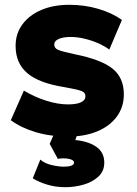

<svg xmlns="http://www.w3.org/2000/svg" viewBox="-20 -555 572 800"><path d="M265 14Q191 14 130.5 -3.8Q70 -21.5 25 -54L79.5 -177.5Q123.5 -151 172.2 -135.5Q221 -120 263.5 -120Q299 -120 317.5 -128.8Q336 -137.5 336 -154.5Q336 -169.5 319 -176Q302 -182.5 250.5 -191.5Q144 -208 94.5 -249.5Q45 -291 45 -364Q45 -415.5 73.8 -454Q102.5 -492.5 152.8 -513.8Q203 -535 268.5 -535Q332.5 -535 390 -518Q447.5 -501 488 -472L435.5 -348.5Q414 -364 386.8 -375.8Q359.5 -387.5 330.2 -394.2Q301 -401 274.5 -401Q243.5 -401 224.8 -392.8Q206 -384.5 206 -369.5Q206 -354.5 221.8 -347.5Q237.5 -340.5 289 -329.5Q402 -307 449 -269Q496 -231 496 -162Q496 -109 466.8 -69.2Q437.5 -29.5 385.5 -7.8Q333.5 14 265 14ZM252.5 225Q211.5 225 176.5 214.2Q141.5 203.5 116.5 188L148 110Q166 126 195.5 132.8Q225 139.5 246.5 139.5Q266 139.5 277.2 135.2Q288.5 131 288.5 122.5Q288.5 111.5 267 107Q245.5 102.5 221 107L187 44.5L215 -20H309.5L294 28.5Q349.5 34 382 57.2Q414.5 80.5 414.5 122.5Q414.5 158 390 180.8Q365.5 203.5 328.5 214.2Q291.5 225 252.5 225Z"/></svg>

Font: Geologica Roman ExtraBold
Style: Regular
Weight: 800
Designer: Sindre Bremnes, Frode Helland
Foundry: Monokrom Skriftforlag AS
Version: Version 1.010;gftools[0.9.28]